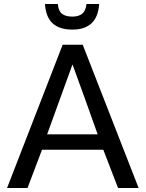

<svg xmlns="http://www.w3.org/2000/svg" viewBox="-20 -933 723 953"><path d="M338.9 -786.1Q275.4 -786.1 241.5 -816.9Q207.5 -847.7 203.1 -913.1H267.1Q269.5 -878.9 287.6 -864.7Q305.7 -850.6 338.9 -850.6Q370.6 -850.6 388.2 -865Q405.8 -879.4 409.2 -913.1H472.2Q463.9 -786.1 338.9 -786.1ZM213.9 -266.1H464.8Q402.8 -441.4 339.8 -613.3Q276.4 -439 213.9 -266.1ZM15.1 0 291 -710.9H390.6L668 0H565.9L492.7 -189.9H188.5L116.7 0Z"/></svg>

Font: Muli
Style: Regular
Weight: 400
Designer: Vernon Adams
Foundry: newtypography
Version: Version 2; ttfautohint (v1.00rc1.6-4cba) -l 8 -r 50 -G 200 -